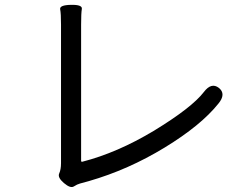

<svg xmlns="http://www.w3.org/2000/svg" viewBox="-20 -755 1040 793"><path d="M244 1Q217 -22 224.5 -38.5Q232 -55 232 -81V-653Q232 -699 228.5 -716.5Q225 -734 273 -735Q321 -736 318 -718Q315 -700 315 -653V-91Q315 -86 320 -87Q464 -124 614 -214Q772 -310 822 -375Q853 -416 884 -392Q915 -367 882 -327Q810 -237 660 -145.5Q510 -54 347 -7Q322 0 310.5 3Q299 6 285 15Q271 24 244 1Z"/></svg>

Font: Resource Han Rounded HK
Style: Regular
Weight: 400
Designer: Cyano Hao (round all glyphs); Ryoko NISHIZUKA  (kana, bopomofo & ideographs); Paul D. Hunt (Latin, Greek & Cyrillic); Sa
Foundry: Cyano Hao
Version: 0.990